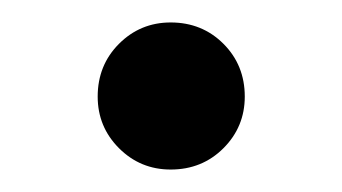

<svg xmlns="http://www.w3.org/2000/svg" viewBox="-20 -141 305 171"><path d="M67 -55Q67 -83 86 -102Q105 -121 132 -121Q160 -121 179 -102Q198 -83 198 -55Q198 -28 179 -9Q160 10 132 10Q105 10 86 -9Q67 -28 67 -55Z"/></svg>

Font: Libre Baskerville
Style: Regular
Weight: 400
Designer: Pablo Impallari, Rodrigo Fuenzalida
Foundry: Pablo Impallari, Rodrigo Fuenzalida
Version: Version 1.000